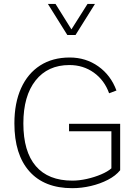

<svg xmlns="http://www.w3.org/2000/svg" viewBox="-20 -958 688 983"><path d="M225.1 -938H264.2L345.7 -807.6L428.2 -938H466.3L366.7 -778.8H324.7ZM333.5 -324.2H595.2V-86.4Q572.3 -58.1 532.7 -37.6Q493.2 -17.1 445.6 -5.9Q397.9 5.4 349.6 5.4Q207 5.4 130.4 -80.8Q53.7 -167 53.7 -326.2Q53.7 -430.7 87.9 -506.3Q122.1 -582 185.5 -622.8Q249 -663.6 336.9 -663.6Q419.4 -663.6 483.4 -618.2Q547.4 -572.8 576.2 -494.6L538.6 -480.5Q514.6 -547.4 460.4 -586.2Q406.2 -625 335.4 -625Q224.6 -625 162.1 -545.9Q99.6 -466.8 99.6 -326.2Q99.6 -182.1 163.3 -107.7Q227.1 -33.2 350.6 -33.2Q385.7 -33.2 424.8 -42Q463.9 -50.8 497.8 -65.2Q531.7 -79.6 550.3 -96.2V-286.1H333.5Z"/></svg>

Font: Estedad-FD ExtraLight
Style: Regular
Weight: 200
Designer: Amin Abedi
Version: Version 7.3